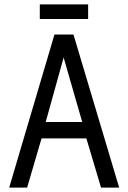

<svg xmlns="http://www.w3.org/2000/svg" viewBox="-20 -858 586 878"><path d="M383 -838H162V-771H383ZM525 0 316 -700H229L22 0H104L170 -225H375L442 0ZM189 -300 271 -595 356 -300Z"/></svg>

Font: Advent Pro Medium
Style: Regular
Weight: 500
Designer: VivaRado, Andreas Kalpakidis
Foundry: VivaRado, Andreas Kalpakidis
Version: Version 3.000